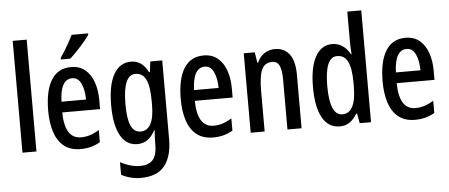

<svg xmlns="http://www.w3.org/2000/svg" viewBox="-60 -913 3043 1300"><g transform="rotate(-5 1461.5 -263.0)"><path d="M159 0H64V-760H159Z M442 -549Q499 -549 537 -517.5Q575 -486 594 -432Q613 -378 613 -309V-248H356Q358 -69 469 -69Q500 -69 530 -78.5Q560 -88 592 -108V-25Q533 10 460 10Q389 10 345.5 -25.5Q302 -61 282 -123.5Q262 -186 262 -266Q262 -404 307.5 -476.5Q353 -549 442 -549ZM442 -473Q404 -473 382 -436.5Q360 -400 357 -321H524Q524 -384 504 -428.5Q484 -473 442 -473ZM577 -757Q564 -737 540 -708.5Q516 -680 489.5 -652.5Q463 -625 442 -606H378V-617Q432 -697 465 -766H577Z M848 -550Q885 -550 913.5 -531.5Q942 -513 965 -469H971L980 -540H1061V-5Q1061 112 1010 176Q959 240 848 240Q777 240 716 207V122Q753 141 786.5 150Q820 159 850 159Q907 159 936 128Q965 97 965 21V8Q965 -10 966 -31.5Q967 -53 969 -74H966Q942 -30 912.5 -10Q883 10 844 10Q770 10 730 -61.5Q690 -133 690 -267Q690 -405 731.5 -477.5Q773 -550 848 -550ZM872 -465Q787 -465 787 -266Q787 -166 808 -119.5Q829 -73 874 -73Q918 -73 942 -115.5Q966 -158 966 -247V-272Q966 -374 943 -419.5Q920 -465 872 -465Z M1343 -549Q1400 -549 1438 -517.5Q1476 -486 1495 -432Q1514 -378 1514 -309V-248H1257Q1259 -69 1370 -69Q1401 -69 1431 -78.5Q1461 -88 1493 -108V-25Q1434 10 1361 10Q1290 10 1246.5 -25.5Q1203 -61 1183 -123.5Q1163 -186 1163 -266Q1163 -404 1208.5 -476.5Q1254 -549 1343 -549ZM1343 -473Q1305 -473 1283 -436.5Q1261 -400 1258 -321H1425Q1425 -384 1405 -428.5Q1385 -473 1343 -473Z M1826 -550Q1891 -550 1926 -503.5Q1961 -457 1961 -363V0H1865V-341Q1865 -403 1850.5 -434Q1836 -465 1801 -465Q1751 -465 1730.5 -420.5Q1710 -376 1710 -275V0H1615V-540H1690L1701 -469H1707Q1724 -509 1756 -529.5Q1788 -550 1826 -550Z M2220 10Q2143 10 2102.5 -62.5Q2062 -135 2062 -270Q2062 -404 2102 -477Q2142 -550 2217 -550Q2254 -550 2285.5 -529.5Q2317 -509 2338 -470H2342Q2340 -495 2339 -514Q2338 -533 2338 -550V-760H2433V0H2356L2344 -66H2338Q2315 -28 2287 -9Q2259 10 2220 10ZM2245 -70Q2337 -70 2338 -248V-278Q2338 -375 2315 -420.5Q2292 -466 2243 -466Q2200 -466 2179.5 -416Q2159 -366 2159 -270Q2159 -70 2245 -70Z M2715 -549Q2772 -549 2810 -517.5Q2848 -486 2867 -432Q2886 -378 2886 -309V-248H2629Q2631 -69 2742 -69Q2773 -69 2803 -78.5Q2833 -88 2865 -108V-25Q2806 10 2733 10Q2662 10 2618.5 -25.5Q2575 -61 2555 -123.5Q2535 -186 2535 -266Q2535 -404 2580.5 -476.5Q2626 -549 2715 -549ZM2715 -473Q2677 -473 2655 -436.5Q2633 -400 2630 -321H2797Q2797 -384 2777 -428.5Q2757 -473 2715 -473Z"/></g></svg>

Font: Noto Sans Telugu ExtraCondensed Medium
Style: Regular
Weight: 500
Width: 2
Designer: Jelle Bosma - Monotype Design Team
Foundry: Monotype Imaging Inc.
Version: Version 2.005; ttfautohint (v1.8.4.7-5d5b)